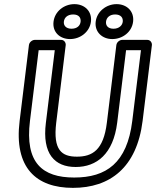

<svg xmlns="http://www.w3.org/2000/svg" viewBox="-20 -872 755 929"><path d="M125 -287 167 -629H245L202 -278C183 -127 245 -64 346 -64C448 -64 528 -127 547 -278L590 -629H662L620 -287C595 -83 494 -13 339 -13C185 -13 100 -84 125 -287ZM75 -287C47 -60 155 37 333 37C512 37 642 -61 670 -287L715 -654C716 -665 708 -679 693 -679H571C560 -679 545 -669 543 -654L497 -278C481 -145 426 -114 352 -114C279 -114 236 -145 252 -278L298 -654C299 -665 291 -679 276 -679H148C137 -679 122 -669 120 -654ZM326 -733C299 -733 287 -749 289 -767C291 -787 307 -802 334 -802C361 -802 372 -787 370 -767C368 -748 353 -733 326 -733ZM319 -683C369 -683 414 -718 420 -767C426 -817 390 -852 340 -852C290 -852 245 -817 239 -767C233 -717 269 -683 319 -683ZM529 -733C503 -733 491 -748 493 -767C495 -787 511 -802 537 -802C564 -802 576 -787 574 -767C572 -749 556 -733 529 -733ZM523 -683C573 -683 618 -717 624 -767C630 -817 594 -852 544 -852C495 -852 449 -817 443 -767C437 -718 474 -683 523 -683Z"/></svg>

Font: Falling Sky
Style: ExtOuObl
Weight: 400
Designer: Paul D. Hunt
Foundry: Adobe Systems Incorporated
Version: Version 1.02